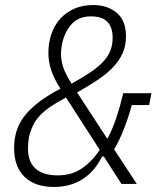

<svg xmlns="http://www.w3.org/2000/svg" viewBox="-20 -730 649 762"><path d="M392 -109H385Q357 -51 308.5 -19.5Q260 12 194 12Q119 12 77.5 -28Q36 -68 36 -143Q36 -223 84 -278Q132 -333 220 -378Q194 -418 183 -452Q172 -486 172 -520Q172 -560 184 -595Q196 -630 219 -655.5Q242 -681 275 -695.5Q308 -710 350 -710Q407 -710 443.5 -679Q480 -648 480 -586Q480 -548 466 -517.5Q452 -487 426.5 -461Q401 -435 365.5 -411.5Q330 -388 286 -363L406 -179Q427 -218 442.5 -265Q458 -312 469 -360H581L572 -313H503Q490 -265 472.5 -220Q455 -175 433 -137L523 0H462ZM342 -665Q292 -665 265 -635Q238 -605 228 -563Q222 -537 222 -514Q222 -493 230 -466Q238 -439 264 -398Q305 -421 335.5 -441Q366 -461 386.5 -482Q407 -503 417 -526.5Q427 -550 427 -580Q427 -665 342 -665ZM209 -34Q265 -34 305.5 -62Q346 -90 376 -135L242 -343Q206 -324 181 -307Q156 -290 138.5 -271.5Q121 -253 111 -232Q101 -211 95 -186Q93 -175 92 -163.5Q91 -152 91 -141Q91 -87 121.5 -60.5Q152 -34 209 -34Z"/></svg>

Font: IBM Plex Sans Cond Light
Style: Italic
Weight: 300
Width: 3
Italic angle: -11°
Designer: Mike Abbink, Paul van der Laan, Pieter van Rosmalen
Foundry: Bold Monday
Version: Version 1.3